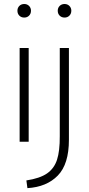

<svg xmlns="http://www.w3.org/2000/svg" viewBox="-20 -719 450 974"><path d="M68.4 -664.6Q68.4 -679.2 78.1 -689Q87.9 -698.7 103 -698.7Q117.7 -698.7 127.4 -689Q137.2 -679.2 137.2 -664.6Q137.2 -649.4 127.4 -639.6Q117.7 -629.9 103 -629.9Q87.9 -629.9 78.1 -639.6Q68.4 -649.4 68.4 -664.6ZM79.6 -475.6H125.5V0H79.6ZM272.9 -664.6Q272.9 -679.2 282.7 -689Q292.5 -698.7 307.6 -698.7Q322.3 -698.7 332 -689Q341.8 -679.2 341.8 -664.6Q341.8 -649.4 332 -639.6Q322.3 -629.9 307.6 -629.9Q292.5 -629.9 282.7 -639.6Q272.9 -649.4 272.9 -664.6ZM113.8 196.3Q182.1 186 218.5 160.9Q254.9 135.7 269.3 91.3Q283.7 46.9 283.2 -28.3V-475.6H329.6V-9.8Q329.6 113.8 273.2 171.6Q216.8 229.5 119.1 235.4Z"/></svg>

Font: Selawik Light
Style: Regular
Weight: 300
Designer: Aaron Bell
Foundry: Microsoft Corporation
Version: Version 1.01